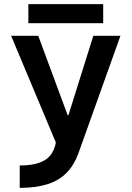

<svg xmlns="http://www.w3.org/2000/svg" viewBox="-20 -694 640 934"><path d="M76 111Q136 111 174.5 96.5Q213 82 232.5 51Q252 20 256 -31L263 26L34 -520H166L309 -134H313L434 -520H566L361 53Q340 110 303 147.5Q266 185 209.5 202.5Q153 220 76 220ZM118 -581V-674H482V-581Z"/></svg>

Font: M PLUS Code Latin Expanded SemiBold
Style: Regular
Weight: 600
Width: 7
Designer: Coji Morishita
Foundry: UNDERFOREST DESIGN
Version: Version 1.002; ttfautohint (v1.8.3)